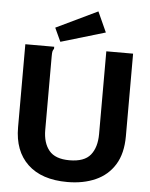

<svg xmlns="http://www.w3.org/2000/svg" viewBox="-56 -855 713 914"><g transform="rotate(5 300.0 -398.0)"><path d="M300 13Q177 13 110.5 -50Q44 -113 44 -226V-623H182V-613Q177 -607 175.5 -600Q174 -593 174 -576V-225Q174 -163 203.5 -127Q233 -91 301 -91Q372 -91 401.5 -127.5Q431 -164 431 -228V-623H559V-229Q559 -146 526 -92.5Q493 -39 434.5 -13Q376 13 300 13ZM209 -649 179 -714 377 -809 421 -712Z"/></g></svg>

Font: Inconsolata Expanded ExtraBold
Style: Regular
Weight: 800
Width: 7
Monospace: yes
Designer: Raph Levien, Cyreal, Brenton Simpson
Foundry: Raph Levien, Cyreal, Google
Version: Version 3.001; ttfautohint (v1.8.2.53-6de2)